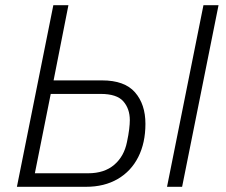

<svg xmlns="http://www.w3.org/2000/svg" viewBox="-20 -718 868 738"><path d="M45 0 185 -698H243L186 -409H372Q459 -409 499 -363Q539 -317 539 -242Q539 -169 511.5 -114.5Q484 -60 432.5 -30Q381 0 311 0ZM114 -52H319Q381 -52 419 -84.5Q457 -117 468 -172Q474 -200 476.5 -221Q479 -242 479 -256Q479 -300 454 -328.5Q429 -357 367 -357H175ZM622 0 762 -698H820L680 0Z"/></svg>

Font: IBM Plex Sans Light
Style: Italic
Weight: 300
Italic angle: -11.31°
Designer: Mike Abbink, Paul van der Laan, Pieter van Rosmalen
Foundry: Bold Monday
Version: Version 3.201